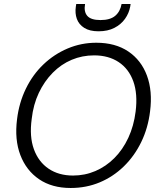

<svg xmlns="http://www.w3.org/2000/svg" viewBox="-20 -925 801 957"><path d="M332 12Q239 12 175 -31.5Q111 -75 81.5 -152Q52 -229 65 -331Q75 -413 109 -483Q143 -553 196.5 -604Q250 -655 317.5 -683.5Q385 -712 460 -712Q555 -712 619.5 -668.5Q684 -625 712.5 -548Q741 -471 728 -370Q718 -287 684 -217Q650 -147 597 -95.5Q544 -44 477 -16Q410 12 332 12ZM344 -50Q403 -50 455.5 -72.5Q508 -95 550 -137Q592 -179 619.5 -238Q647 -297 656 -369Q667 -457 644.5 -519.5Q622 -582 571.5 -615.5Q521 -649 449 -649Q390 -649 337.5 -627Q285 -605 243 -562.5Q201 -520 173.5 -462Q146 -404 138 -332Q126 -244 149 -181Q172 -118 222.5 -84Q273 -50 344 -50ZM471 -769Q427 -769 400 -786Q373 -803 363 -831Q353 -859 358 -892L360 -905H404Q397 -867 415 -846Q433 -825 481 -825Q529 -825 554 -846Q579 -867 586 -905H631L629 -892Q623 -859 603 -831Q583 -803 550 -786Q517 -769 471 -769Z"/></svg>

Font: DM Sans 11pt Light
Style: Italic
Weight: 300
Italic angle: -10°
Version: Version 4.004;gftools[0.9.30]